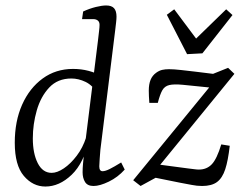

<svg xmlns="http://www.w3.org/2000/svg" viewBox="-20 -673 900 702"><path d="M322 7Q300 7 291 -7.5Q282 -22 282 -43Q282 -58 283.5 -74Q285 -90 288 -121L338 -523Q340 -541 342 -557.5Q344 -574 344 -582Q344 -593 337.5 -598Q331 -603 322 -603H280L284 -631Q308 -642 330.5 -647.5Q353 -653 368 -653Q388 -653 397 -643Q406 -633 406 -612Q406 -604 404.5 -591Q403 -578 401 -561L347 -125Q346 -110 344.5 -92.5Q343 -75 343 -65Q343 -47 355 -47Q365 -47 381 -55Q397 -63 423 -79L436 -53Q411 -25 378 -9Q345 7 322 7ZM146 9Q100 9 67 -30Q34 -69 34 -151Q34 -230 61 -290.5Q88 -351 136 -386Q184 -421 247 -421Q277 -421 303.5 -414Q330 -407 353 -395L338 -329Q319 -361 293 -373.5Q267 -386 241 -386Q191 -386 160 -353Q129 -320 114.5 -269.5Q100 -219 100 -167Q100 -112 118 -76.5Q136 -41 169 -41Q189 -41 213.5 -57.5Q238 -74 260.5 -103.5Q283 -133 295 -171L306 -164Q287 -77 242 -34Q197 9 146 9ZM494 7 467 -14 766 -379 767 -351 648 -363Q616 -366 599 -362Q582 -358 573.5 -343Q565 -328 557 -297H526Q525 -310 524.5 -321Q524 -332 524 -342Q524 -365 530.5 -381Q537 -397 551 -407Q562 -415 573 -417.5Q584 -420 598 -420Q615 -420 642 -417Q669 -414 694 -411L759 -403L814 -425L837 -403L540 -39L548 -73L669 -57Q679 -56 689.5 -54.5Q700 -53 707 -53Q736 -53 754.5 -72.5Q773 -92 789 -145L820 -140Q814 -86 803.5 -54Q793 -22 773.5 -7.5Q754 7 719 7Q700 7 680.5 3Q661 -1 638 -5L549 -23ZM830 -618 720 -478 664 -475 590 -619 617 -639 697 -532 807 -639Z"/></svg>

Font: Rasa Light
Style: Italic
Weight: 300
Italic angle: -7.10001°
Designer: Anna Giedrys (Yrsa+Rasa design), David Brezina (Yrsa art-direction, Rasa art-direction, design)
Foundry: Rosetta Type Foundry
Version: Version 2.004